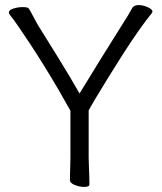

<svg xmlns="http://www.w3.org/2000/svg" viewBox="-20 -729 640 758"><path d="M258 -292Q237 -330 210.5 -375.5Q184 -421 155.5 -467Q127 -513 100 -554Q73 -595 52 -625.5Q31 -656 20 -669Q15 -676 15 -679Q15 -690 33.5 -695.5Q52 -701 69 -701Q90 -701 94 -695Q102 -682 111 -664.5Q120 -647 128 -633Q169 -567 211.5 -498.5Q254 -430 294 -360Q338 -432 377 -495Q416 -558 462 -631Q475 -651 485 -667.5Q495 -684 503 -699Q506 -704 513 -706.5Q520 -709 527 -709Q545 -709 563.5 -700.5Q582 -692 582 -683Q582 -682 580 -678Q557 -650 527.5 -608Q498 -566 467.5 -518.5Q437 -471 409 -425.5Q381 -380 360 -345Q339 -310 330 -293V-107Q330 -95 331 -74Q332 -53 332.5 -33Q333 -13 333 -1Q333 9 312 9Q295 9 275.5 1.5Q256 -6 256 -19Q256 -27 256.5 -43.5Q257 -60 257.5 -78Q258 -96 258 -108Z"/></svg>

Font: QiushuiShotai
Style: Regular
Weight: 600
Designer: Fontworks Inc.
Foundry: Fontworks Inc.
Version: Version 1.250